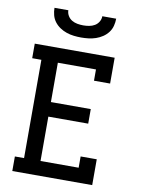

<svg xmlns="http://www.w3.org/2000/svg" viewBox="-102 -1023 803 1091"><g transform="rotate(10 300.0 -477.5)"><path d="M47 0V-84H100V-651H47V-735H508V-586H415V-651H195V-424H425V-340H195V-84H415V-149H508V0ZM300 -815Q279 -815 257.5 -817.5Q236 -820 215.5 -827Q195 -834 177 -846Q159 -858 146 -875Q133 -892 127.5 -913Q122 -934 122 -955H202Q202 -938 211 -923Q220 -908 234.5 -899.5Q249 -891 266 -888Q283 -885 300 -885Q317 -885 334 -888Q351 -891 365.5 -899.5Q380 -908 389 -923Q398 -938 398 -955H478Q478 -934 472.5 -913Q467 -892 454 -875Q441 -858 423 -846Q405 -834 384.5 -827Q364 -820 342.5 -817.5Q321 -815 300 -815Z"/></g></svg>

Font: Iosevka Etoile Medium
Style: Regular
Weight: 500
Designer: Belleve Invis
Foundry: Belleve Invis
Version: Version 22.1.2; ttfautohint (v1.8.4)